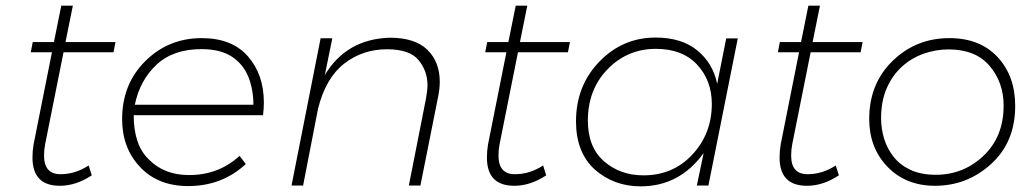

<svg xmlns="http://www.w3.org/2000/svg" viewBox="-20 -657 3664 680"><path d="M192 1Q95 1 95 -99Q95 -123 99 -146L164 -472H89L96 -508H171L197 -637H238L212 -508H389L382 -472H205L140 -147Q136 -127 136 -106Q136 -40 194 -40Q247 -40 294 -71L305 -36Q249 1 192 1Z M646.5 2Q539.5 2 476 -65.5Q412.5 -133 412.5 -235Q412.5 -359 494.5 -440.5Q576.5 -522 694.5 -522Q801.5 -522 858 -457.5Q914.5 -393 914.5 -294Q914.5 -272 911.5 -249H453.5Q453.5 -143 507.5 -92Q561.5 -37 649.5 -37Q754.5 -37 828.5 -105L850.5 -76Q766.5 2 646.5 2ZM877.5 -286Q877.5 -339 860 -383.8Q842.5 -428.5 802 -455.8Q761.5 -483 693.5 -483Q593.5 -483 534.5 -428Q475.5 -373 457.5 -286Z M1469 0H1428L1489 -309.5Q1494 -337.5 1494 -355.5Q1494 -405.5 1462.5 -444Q1431 -482.5 1351 -482.5Q1264 -482.5 1198.8 -431.5Q1133.5 -380.5 1106.5 -272.5L1053.5 0H1012.5L1115.5 -521.5H1157L1130.5 -391.5Q1207 -518.5 1360 -523.5Q1450 -523.5 1493.8 -480.5Q1537.5 -437.5 1537.5 -367.5Q1537.5 -342.5 1531.5 -313.5Z M1801.5 1Q1704.5 1 1704.5 -99Q1704.5 -123 1708.5 -146L1773.5 -472H1698.5L1705.5 -508H1780.5L1806.5 -637H1847.5L1821.5 -508H1998.5L1991.5 -472H1814.5L1749.5 -147Q1745.5 -127 1745.5 -106Q1745.5 -40 1803.5 -40Q1856.5 -40 1903.5 -71L1914.5 -36Q1858.5 1 1801.5 1Z M2249 3Q2154 3 2086 -57Q2020 -118 2020 -227Q2020 -353 2102.5 -438.5Q2185 -524 2302 -524Q2394 -524 2449.5 -478.5Q2505 -433 2520 -360L2552 -521H2593L2489 0H2448L2472 -115Q2387 3 2249 3ZM2259 -36Q2364 -36 2432.5 -110Q2501 -184 2501 -289Q2501 -372 2449 -428Q2397 -484 2303 -484Q2202 -484 2132 -412Q2062 -340 2062 -230Q2062 -136 2119 -86Q2176 -36 2259 -36Z M2838 1Q2741 1 2741 -99Q2741 -123 2745 -146L2810 -472H2735L2742 -508H2817L2843 -637H2884L2858 -508H3035L3028 -472H2851L2786 -147Q2782 -127 2782 -106Q2782 -40 2840 -40Q2893 -40 2940 -71L2951 -36Q2895 1 2838 1Z M3291.5 1Q3188.5 1 3123.5 -66Q3058.5 -133 3058.5 -236Q3058.5 -361 3141.5 -441.5Q3224.5 -522 3342.5 -522Q3450.5 -522 3513 -455Q3575.5 -388 3575.5 -282Q3575.5 -154 3490.5 -76.5Q3405.5 1 3291.5 1ZM3294.5 -38Q3392.5 -38 3463.5 -105.5Q3534.5 -173 3534.5 -283Q3534.5 -365 3485 -423.5Q3435.5 -482 3339.5 -482Q3294.5 -482 3251.8 -467Q3209 -452 3175 -421.5Q3141 -391 3120.8 -345.2Q3100.5 -299.5 3100.5 -238Q3100.5 -201.5 3111.2 -166Q3122 -130.5 3145 -101.5Q3168 -72.5 3205 -55.2Q3242 -38 3294.5 -38Z"/></svg>

Font: Argentum Sans ExtraLight
Style: Italic
Weight: 200
Italic angle: -11°
Designer: Julieta Ulanovsky (font), Cristiano Sobral (main changes and remaster)
Foundry: Julieta Ulanovsky (font), Cristiano Sobral (main changes and remaster)
Version: Version 2.007;June 15, 2022;FontCreator 14.0.0.2814 64-bit; 